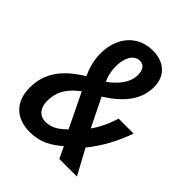

<svg xmlns="http://www.w3.org/2000/svg" viewBox="-205 -843 973 973"><g transform="rotate(45 281.0 -357.0)"><path d="M266 -443C253 -470 246 -501 246 -535C246 -590 268 -641 313 -641C342 -641 357 -618 357 -584C357 -524 313 -477 266 -443ZM194 -83C150 -83 124 -115 124 -164C124 -236 160 -283 214 -323L303 -139C272 -109 240 -83 194 -83ZM174 10C248 10 297 -20 346 -62L376 0H502L429 -135C480 -197 523 -276 551 -357H444C428 -305 407 -260 379 -222L304 -375C395 -432 458 -501 458 -598C458 -676 405 -724 323 -724C214 -724 145 -641 145 -525C145 -478 158 -434 176 -393C72 -331 14 -256 14 -150C14 -48 75 10 174 10Z"/></g></svg>

Font: Noto Sans Display SemiCondensed Medium
Style: Italic
Weight: 500
Width: 4
Italic angle: -12°
Designer: Monotype Design Team
Foundry: Monotype Imaging Inc.
Version: Version 1.900